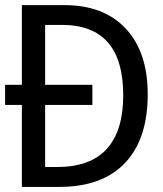

<svg xmlns="http://www.w3.org/2000/svg" viewBox="-20 -734 640 754"><path d="M65.9 0V-321.8H0V-400.9H65.9V-713.9H232.9Q387.7 -713.9 473.9 -621.6Q560.1 -529.3 560.1 -363.8Q560.1 -187.5 470.7 -93.8Q381.3 0 212.9 0ZM157.2 -636.2V-400.9H342.8V-321.8H157.2V-78.1H204.1Q463.9 -78.1 463.9 -360.8Q463.9 -636.2 223.1 -636.2Z"/></svg>

Font: Droid Sans Mono
Style: Regular
Weight: 400
Monospace: yes
Foundry: Ascender Corporation
Version: Version 1.00 build 112